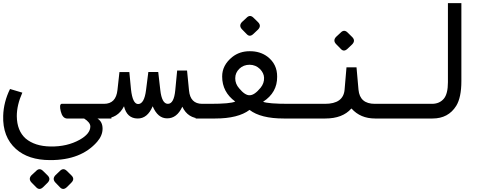

<svg xmlns="http://www.w3.org/2000/svg" viewBox="-62 -761 3092 1233"><path d="M368 337.3 396.8 365.5Q420.3 388.5 395.7 412.5L367.5 440.7Q344 463.2 323.6 442.3L294.9 412.5Q271.4 388.5 293.8 364.4L322.1 337.3Q345 313.8 368 337.3ZM215 337.3 243.7 365.5Q266.7 388.5 243.7 412.5L215 440.7Q192 463.2 171.1 442.3L141.8 412.5Q117.8 388.5 140.2 364.4L169.5 337.3Q192 313.8 215 337.3ZM262.2 179.7Q368.7 181.6 450.2 136.2Q518.1 97.7 518.1 51.3Q518.1 25.4 478 0H366.2Q338.9 -2.9 328.1 -46.4Q317.4 -89.8 333 -94.2H653.3V0H563.5Q596.7 20.5 596.7 65.4Q596.7 109.4 562 149.4Q458.5 268.1 259.8 267.1Q120.1 267.1 40 195.3Q-45.9 118.2 -41.5 -18.1Q-38.6 -106.4 2.4 -189.5L81.5 -166Q45.9 -86.9 45.9 -15.1Q46.9 78.6 102.5 128.4Q161.6 178.2 262.2 179.7Z M967.3 -183.6Q977.1 -94.2 1016.1 -94.2Q1055.2 -94.2 1063.5 -181.2L1075.7 -308.1H1139.2L1151.9 -179.2Q1160.2 -94.7 1235.8 -94.2H1255.4V0H1227.1Q1144.5 0 1108.9 -75.7Q1073.7 0 1010.7 -1Q951.2 -1 918.5 -78.6Q884.8 1 821.3 0Q752.9 -1 734.4 -78.6Q694.8 0 606 0H593.8V-94.2H606Q683.1 -94.2 692.4 -183.6L705.1 -298.3H768.6L779.3 -186.5Q789.6 -94.2 824.2 -92.8Q864.7 -92.3 876 -183.6L890.6 -298.8H954.1Z M1474.1 -193.4Q1511.7 -147.9 1541.5 -149.4Q1572.3 -149.4 1611.8 -197.8Q1635.3 -227.1 1633.8 -262.2Q1632.8 -291.5 1607.4 -317.9Q1579.6 -344.7 1541.5 -345.2Q1501.5 -345.2 1475.1 -319.6Q1448.7 -293.9 1448.7 -258.8Q1448.2 -222.7 1474.1 -193.4ZM1540.5 -55.2Q1467.3 0 1320.3 0H1194.3V-94.2H1287.1Q1418.9 -94.2 1448.7 -108.9Q1364.7 -169.9 1364.7 -269.5Q1364.3 -342.3 1429.7 -395Q1476.6 -432.1 1541.5 -432.1Q1608.4 -432.6 1655.8 -397Q1718.8 -348.6 1717.8 -268.1Q1718.8 -166.5 1627.4 -107.4Q1659.7 -94.2 1793.5 -94.2H1816.4V0H1759.8Q1612.3 0 1540.5 -55.2ZM1566.5 -646.6 1595.3 -618.4Q1618.2 -595.4 1595.3 -571.4L1565.5 -543.2Q1542 -520.7 1522.6 -541.6L1493.4 -571.4Q1469.3 -595.4 1491.8 -619.5L1521.1 -646.6Q1543.5 -670.1 1566.5 -646.6Z M2193.8 -63.5Q2137.7 0 2027.3 0H1805.7V-94.2H2024.9Q2143.1 -94.2 2150.9 -185.1L2163.1 -328.6H2227.5L2240.2 -185.1Q2248.5 -94.2 2345.2 -94.2H2433.1V0H2346.7Q2252.9 0 2195.8 -63.5H2194.8ZM2171 -551.4 2199.7 -523.2Q2222.7 -500.2 2199.7 -476.2L2170 -448Q2146.5 -425.5 2127.1 -446.4L2097.9 -476.2Q2073.8 -500.2 2096.3 -524.2L2125.6 -551.4Q2148 -574.9 2171 -551.4Z M2900.9 -240.7Q2900.9 -134.8 2867.7 -81.1Q2816.9 0 2715.8 0H2398.9V-94.2H2711.9Q2760.3 -94.2 2788.1 -127Q2814.5 -158.2 2814.5 -233.4V-740.7H2900.9Z"/></svg>

Font: Vazir Code Hack
Style: Code-Hack
Weight: 400
Foundry: DejaVu fonts team - Redesigned by Saber Rastikerdar
Version: Version 1.1.2